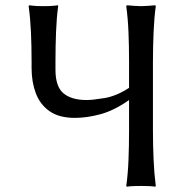

<svg xmlns="http://www.w3.org/2000/svg" viewBox="-20 -707 711 730"><path d="M190.9 -471.7V-441.9Q190.9 -377.4 221.4 -352.1Q252 -326.7 309.6 -326.7Q331.5 -326.7 376.7 -334Q421.9 -341.3 470.7 -373V-471.7Q470.7 -531.2 468.5 -584.7Q466.3 -638.2 460 -683.6L462.4 -687Q471.7 -686 489.3 -684.8Q506.8 -683.6 516.1 -683.6Q525.9 -683.6 543.2 -684.8Q560.5 -686 570.3 -687L572.3 -683.6Q566.4 -641.1 564 -586.2Q561.5 -531.2 561.5 -471.7V-212.4Q561.5 -152.8 564 -99.1Q566.4 -45.4 572.3 0L570.3 2.9Q560.5 1 543.2 0.5Q525.9 0 516.1 0Q506.8 0 489.3 0.5Q471.7 1 462.4 2.9L460 0Q466.3 -43.5 468.5 -98.1Q470.7 -152.8 470.7 -212.4V-326.7Q414.6 -287.1 362.5 -272.9Q310.5 -258.8 265.1 -258.8Q204.6 -258.8 168.5 -284.2Q132.3 -309.6 116.2 -352.5Q100.1 -395.5 100.1 -447.3V-471.7Q100.1 -531.2 97.7 -584.7Q95.2 -638.2 88.9 -683.6L91.3 -687Q91.3 -687 105 -685.3Q118.7 -683.6 145.5 -683.6Q172.9 -683.6 186.5 -685.3Q200.2 -687 200.2 -687L201.2 -683.6Q195.3 -641.1 193.1 -586.2Q190.9 -531.2 190.9 -471.7Z"/></svg>

Font: Kurinto Seri
Style: Regular
Weight: 400
Designer: Kurinto was developed by Clint Goss from a range of fonts that are compatible with the SIL Open Font License Version 1.1
Foundry: Clinton F. Goss
Version: Version 2.196; July 25, 2020